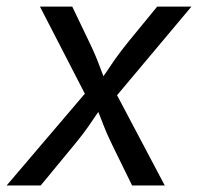

<svg xmlns="http://www.w3.org/2000/svg" viewBox="-34 -566 604 586"><path d="M-13.7 0 253.9 -314 242.2 -246.6 87.9 -545.9H186.5L237.3 -439.9Q257.3 -398.9 270.3 -363.3Q283.2 -327.6 298.3 -294.4H252.4Q278.8 -327.6 302.2 -363.3Q325.7 -398.9 358.9 -439.9L445.8 -545.9H550.3L295.9 -242.7L306.2 -307.6L468.8 0H369.1L309.1 -122.6Q289.6 -162.6 276.9 -197Q264.2 -231.4 249 -263.2H295.4Q270 -231.4 247.3 -197Q224.6 -162.6 191.4 -122.6L90.3 0Z"/></svg>

Font: Adwaita Sans
Style: Italic
Weight: 400
Italic angle: -9.39999°
Designer: Rasmus Andersson
Foundry: rsms
Version: Version 4.001;git-9221beed3